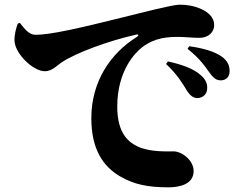

<svg xmlns="http://www.w3.org/2000/svg" viewBox="-20 -768 1040 822"><path d="M56 -667C50 -651 42 -624 42 -596C42 -540 121 -463 172 -463C204 -463 225 -489 247 -503C307 -542 443 -593 564 -620C574 -622 575 -616 566 -610C452 -539 371 -418 371 -262C371 -128 422 -55 494 -13C554 22 614 34 701 34C747 34 809 22 809 -36C809 -80 761 -120 722 -120C699 -120 621 -116 569 -141C536 -157 482 -191 482 -311C482 -465 558 -542 589 -566C644 -608 701 -610 745 -610C769 -610 804 -606 834 -606C872 -606 897 -630 897 -661C897 -694 871 -716 842 -729C811 -743 781 -748 749 -748C719 -748 600 -717 499 -692C318 -647 196 -619 132 -619C104 -619 85 -645 65 -670ZM783 -559C839 -514 858 -483 874 -461C892 -436 904 -424 925 -424C949 -424 963 -440 963 -464C963 -488 954 -508 929 -526C899 -547 850 -562 790 -570ZM691 -494C739 -449 762 -410 779 -382C793 -359 807 -349 824 -348C849 -348 867 -366 867 -389C868 -408 862 -426 842 -444C809 -475 757 -492 699 -505Z"/></svg>

Font: Noto Serif CJK JP Black
Style: Regular
Weight: 900
Designer: Ryoko NISHIZUKA 西塚涼子 (kana & ideographs); Frank Grießhammer (Latin, Greek & Cyrillic); Wenlong ZHANG 张文龙 (bopomofo); San
Foundry: Adobe Systems Incorporated
Version: Version 1.001;PS 1.001;hotconv 16.6.54;makeotf.lib2.5.65590